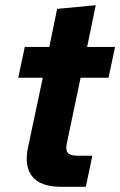

<svg xmlns="http://www.w3.org/2000/svg" viewBox="-20 -716 461 736"><path d="M212 0H309L334 -119H281C246 -119 228 -127 236 -166L289 -418H396L421 -536H314L347 -696L199 -682L169 -536H75L50 -418H144L87 -149C68 -57 108 0 212 0Z"/></svg>

Font: Mona Sans
Style: Bold Italic
Weight: 700
Italic angle: -11.7°
Designer: Deni Anggara
Foundry: GitHub
Version: Version 2.000;Glyphs 3.2.3 (3260)